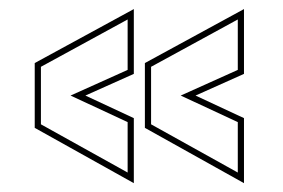

<svg xmlns="http://www.w3.org/2000/svg" viewBox="-20 -522 640 434"><path d="M531.5 -108 307.5 -233V-379.5L531.5 -501.5V-355L422 -306L531.5 -255ZM517.5 -132V-246L388.5 -306L517.5 -364V-478L321.5 -371V-241ZM282.5 -108 58.5 -233V-379.5L282.5 -501.5V-355L173 -306L282.5 -255ZM268.5 -132V-246L139.5 -306L268.5 -364V-478L72.5 -371V-241Z"/></svg>

Font: Tourney Thin Thin
Style: Regular
Weight: 250
Version: Version 1.015